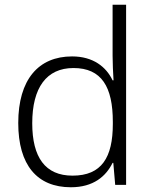

<svg xmlns="http://www.w3.org/2000/svg" viewBox="-20 -780 639 810"><path d="M279 10C374 10 427 -36 455 -93H458L466 0H512V-760H455V-545C455 -514 457 -472 459 -441H455C428 -498 373 -542 284 -542C142 -542 57 -444 57 -261C57 -83 137 10 279 10ZM286 -39C171 -39 116 -116 116 -260C116 -410 176 -493 290 -493C409 -493 456 -413 456 -266V-257C456 -116 409 -39 286 -39Z"/></svg>

Font: Noto Sans Meetei Mayek Light
Style: Regular
Weight: 300
Designer: Monotype Design Team and Neelakash Kshetrimayum
Foundry: Monotype Imaging Inc.
Version: Version 2.002